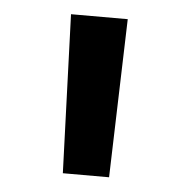

<svg xmlns="http://www.w3.org/2000/svg" viewBox="-36 -951 395 410"><g transform="rotate(5 161.5 -746.0)"><path d="M112.8 -576.2 100.6 -916H222.2L211.9 -576.2Z"/></g></svg>

Font: FjallaOne
Style: Regular
Weight: 400
Designer: Irina Smirnova
Foundry: Irina Smirnova
Version: Version 1.001